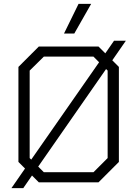

<svg xmlns="http://www.w3.org/2000/svg" viewBox="-20 -940 708 990"><path d="M559 -629 593 -595V-105L488 0H180L145 -35L100 30H39L109 -71L75 -105V-595L180 -700H488L523 -665L568 -730H629ZM141 -117 491 -619 462 -648H206L133 -576V-125ZM527 -584 177 -81 206 -52H462L535 -125V-576ZM385 -920H450L363 -767H310Z"/></svg>

Font: Chakra Petch Light
Style: Regular
Weight: 300
Designer: Katatrad Aksorn Co.,Ltd.
Foundry: Cadson Demak Co.,Ltd.
Version: Version 1.000; ttfautohint (v1.6)